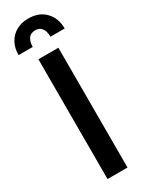

<svg xmlns="http://www.w3.org/2000/svg" viewBox="-244 -952 751 987"><g transform="rotate(-30 131.0 -459.0)"><path d="M189.9 -710.9V0H71.3V-710.9ZM267.6 -780.3H183.1Q183.1 -798.3 178.2 -813.7Q173.3 -829.1 161.6 -838.6Q149.9 -848.1 130.4 -848.1Q102.1 -848.1 89.8 -827.6Q77.6 -807.1 77.6 -780.3H-6.3Q-6.3 -821.3 10.5 -852.3Q27.3 -883.3 57.9 -900.9Q88.4 -918.5 130.4 -918.5Q193.8 -918.5 230.7 -879.9Q267.6 -841.3 267.6 -780.3Z"/></g></svg>

Font: Roboto Condensed Medium
Style: Regular
Weight: 500
Designer: Christian Robertson
Foundry: Google
Version: Version 3.0